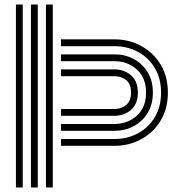

<svg xmlns="http://www.w3.org/2000/svg" viewBox="-20 -824 783 844"><path d="M182 0V-804H212V0ZM50 0V-804H80V0ZM116 0V-804H146V0ZM248 -183V-213H483Q540 -213 586.5 -238Q633 -263 660.5 -309Q688 -355 688 -417Q688 -479 660.5 -525Q633 -571 586.5 -596Q540 -621 483 -621H248V-651H483Q548 -651 601.5 -621.5Q655 -592 686.5 -539.5Q718 -487 718 -417Q718 -347 686.5 -294.5Q655 -242 601.5 -212.5Q548 -183 483 -183ZM248 -249V-279H483Q541 -279 581.5 -315.5Q622 -352 622 -417Q622 -482 581.5 -518.5Q541 -555 483 -555H248V-585H483Q530 -585 568 -564.5Q606 -544 629 -506.5Q652 -469 652 -417Q652 -365 629 -327.5Q606 -290 568 -269.5Q530 -249 483 -249ZM248 -315V-345H483Q513 -345 534.5 -362.5Q556 -380 556 -417Q556 -455 534.5 -472Q513 -489 483 -489H248V-519H483Q526 -519 556 -493Q586 -467 586 -417Q586 -367 556 -341Q526 -315 483 -315Z"/></svg>

Font: Zen Tokyo Zoo
Style: Regular
Weight: 400
Designer: Yoshimichi Ohira
Foundry: A-1 Corp ZenFonts
Version: Version 1.002; ttfautohint (v1.8.3)